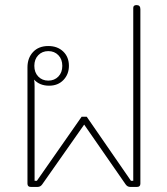

<svg xmlns="http://www.w3.org/2000/svg" viewBox="-20 -735 658 755"><path d="M88 -13V-470Q88 -507 110 -530.5Q132 -554 170 -554Q206 -554 228.5 -532.5Q251 -511 251 -476Q251 -443 229.5 -420.5Q208 -398 173 -398Q136 -398 114 -422Q116 -412 116 -395V-24H125L301 -276H321L495 -24H504V-704Q504 -715 517 -715Q532 -715 532 -699V-13Q532 0 519 0H492Q481 0 474 -10L311 -245L146 -10Q139 0 128 0H101Q88 0 88 -13ZM225 -476Q225 -502 209.5 -518Q194 -534 170 -534Q146 -534 130.5 -518Q115 -502 115 -476Q115 -450 130.5 -434Q146 -418 170 -418Q194 -418 209.5 -434Q225 -450 225 -476Z"/></svg>

Font: Maitree ExtraLight
Style: Regular
Weight: 250
Designer: CadsonDemak Team
Foundry: CadsonDemak
Version: Version 1.002